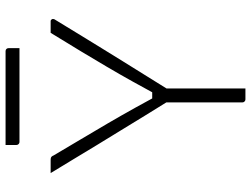

<svg xmlns="http://www.w3.org/2000/svg" viewBox="-126 -776 902 690"><g transform="rotate(-90 325.0 -431.0)"><path d="M352 0Q346 0 339.5 0Q333 0 326.5 0Q320 0 313 0Q310 0 307.5 -1.5Q305 -3 303.5 -5.5Q302 -8 302 -11Q302 -88 302 -165.5Q302 -243 302 -320H352Q352 -285 352 -247.5Q352 -210 352 -172.5Q352 -135 352 -100Q352 -74 352 -49Q352 -24 352 0ZM48 -700Q59 -700 71 -700Q83 -700 94 -700Q100 -700 103 -699Q106 -698 108 -695.5Q110 -693 111 -690Q141 -639 170 -590.5Q199 -542 227 -494Q255 -446 282 -397.5Q309 -349 336 -299L312 -335H352L317 -296Q349 -355 376 -403.5Q403 -452 429.5 -497Q456 -542 485.5 -591Q515 -640 552 -700Q563 -700 574 -700Q585 -700 595 -700Q598 -700 600.5 -696Q603 -692 601 -687Q578 -649 552.5 -607.5Q527 -566 501 -523.5Q475 -481 448.5 -438.5Q422 -396 396.5 -355Q371 -314 348 -277Q335 -277 327 -277Q319 -277 314.5 -277.5Q310 -278 307.5 -279Q305 -280 304 -281Q280 -319 254.5 -361Q229 -403 202.5 -446Q176 -489 149.5 -532.5Q123 -576 97.5 -618.5Q72 -661 48 -700ZM149 -862H486Q491 -862 494 -859Q497 -856 497 -851Q497 -841 497 -831.5Q497 -822 497 -812H160Q157 -812 154.5 -813.5Q152 -815 150.5 -817.5Q149 -820 149 -823Q149 -833 149 -842.5Q149 -852 149 -862Z"/></g></svg>

Font: Recursive Light
Style: Regular
Weight: 300
Version: Version 1.085